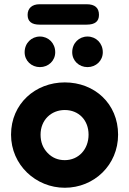

<svg xmlns="http://www.w3.org/2000/svg" viewBox="-20 -868 608 904"><path d="M388 -752C427 -752 446 -767 446 -798C446 -831 427 -848 388 -848H166C131 -848 110 -829 110 -798C110 -767 129 -752 166 -752ZM168 -552C208 -552 240 -582 240 -622C240 -665 208 -696 168 -696C128 -696 96 -665 96 -622C96 -582 128 -552 168 -552ZM392 -552C432 -552 464 -582 464 -622C464 -665 432 -696 392 -696C352 -696 320 -665 320 -622C320 -582 352 -552 392 -552ZM285 16C423 16 536 -91 536 -234C536 -380 425 -480 285 -480C147 -480 32 -380 32 -234C32 -91 149 16 285 16ZM285 -114C253 -114 226 -125 204 -148C182 -171 171 -199 171 -234C171 -303 221 -350 285 -350C350 -350 397 -303 397 -234C397 -165 350 -114 285 -114Z"/></svg>

Font: Dongle
Style: Bold
Weight: 700
Designer: Yanghee Ryu
Foundry: Yanghee Ryu
Version: Version 2.000